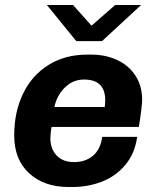

<svg xmlns="http://www.w3.org/2000/svg" viewBox="-20 -740 624 770"><path d="M550 -340Q550 -314 537 -231H187Q185 -223 183.5 -208.5Q182 -194 182 -186Q182 -143 207 -116.5Q232 -90 277 -90Q323 -90 353 -115.5Q383 -141 390 -191H530Q521 -124 482.5 -78.5Q444 -33 388.5 -11.5Q333 10 271 10H255Q157 10 97 -45Q37 -100 37 -197Q37 -291 72.5 -364.5Q108 -438 174.5 -479.5Q241 -521 330 -521H346Q403 -521 449.5 -499.5Q496 -478 523 -437Q550 -396 550 -340ZM198 -311H400Q402 -329 402 -338Q402 -421 317 -421Q273 -421 241 -390Q209 -359 198 -311ZM347 -637 442 -720H546L389 -575H286L168 -720H273Z"/></svg>

Font: Chivo
Style: Bold Italic
Weight: 700
Italic angle: -8.05°
Designer: Hector Gatti
Foundry: Omnibus-Type
Version: Version 1.007